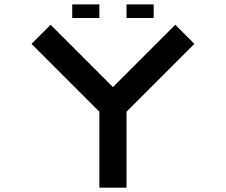

<svg xmlns="http://www.w3.org/2000/svg" viewBox="-20 -864 1040 884"><path d="M437.5 -349.6 125 -662.1 212.9 -750 500 -462.9 787.1 -750 875 -662.1 562.5 -349.6V0H437.5ZM687.5 -781.2H562.5V-843.8H687.5ZM437.5 -781.2H312.5V-843.8H437.5Z"/></svg>

Font: Xanmono
Style: Regular
Weight: 400
Designer: GGBotNet
Foundry: GGBotNet
Version: 1.00